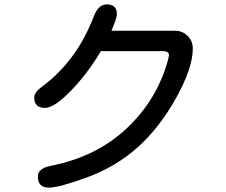

<svg xmlns="http://www.w3.org/2000/svg" viewBox="-20 -797 1040 882"><path d="M185.5 -301.3Q161.6 -301.3 149.4 -313.5Q137.2 -325.7 137.2 -349.6Q137.2 -373 172.9 -398.9Q332.5 -516.1 412.1 -724.6Q429.7 -769.5 460.4 -775.9Q465.3 -776.9 471.7 -776.9Q478 -776.9 484.4 -775.4Q504.4 -772 512.2 -756.3Q517.1 -746.1 517.1 -732.4Q517.1 -713.9 491.7 -655.8H784.2Q820.8 -655.8 845.7 -628.4Q865.7 -605.5 865.7 -574.2Q865.7 -484.9 789.1 -347.2Q712.4 -209.5 612.5 -120.4Q512.7 -31.2 382.3 16.8Q252 64.9 204.1 64.9Q179.2 64.9 166.5 52.2Q153.8 39.6 153.8 14.6Q153.8 -2.4 165.5 -14.2Q179.7 -28.3 210.9 -34.7Q423.3 -76.2 563.2 -208.5Q703.1 -340.8 752.4 -523.9L756.3 -542.5Q756.3 -550.8 752 -555.2Q745.1 -562 727.5 -562H443.4Q382.3 -458.5 302.7 -377Q229 -301.3 185.5 -301.3Z"/></svg>

Font: YuPearl-Medium
Style: Medium
Weight: 500
Designer: Max Yao
Foundry: Max-Everyday
Version: Version 1.011; ttfautohint (v1.8.3)